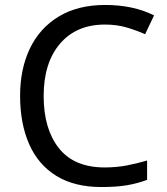

<svg xmlns="http://www.w3.org/2000/svg" viewBox="-20 -744 672 774"><path d="M403 -645Q288 -645 222 -568Q156 -491 156 -357Q156 -224 217.5 -146.5Q279 -69 402 -69Q449 -69 491 -77Q533 -85 573 -97V-19Q533 -4 490.5 3Q448 10 389 10Q280 10 207 -35Q134 -80 97.5 -163Q61 -246 61 -358Q61 -466 100.5 -548.5Q140 -631 217 -677.5Q294 -724 404 -724Q517 -724 601 -682L565 -606Q532 -621 491.5 -633Q451 -645 403 -645Z"/></svg>

Font: Noto Sans Syriac Eastern
Style: Regular
Weight: 400
Designer: Patrick Giasson and the Monotype Design Team
Foundry: Monotype Imaging Inc.
Version: Version 3.001; ttfautohint (v1.8.4.7-5d5b)